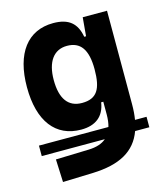

<svg xmlns="http://www.w3.org/2000/svg" viewBox="-113 -614 812 936"><g transform="rotate(-15 293.0 -146.5)"><path d="M21.5 84.5H339.8C318.8 102.5 289.6 112.3 250 113.3L84 118.2L88.9 233.4L240.2 228.5C377.4 224.1 458.5 178.7 492.7 84.5H564.5V31.7H506.3C510.3 8.3 512.2 -17.6 512.2 -45.9V-517.6H389.6L381.3 -423.8H372.1C359.9 -493.2 321.3 -527.3 242.7 -527.3C113.3 -527.3 38.6 -429.2 38.6 -258.3C38.6 -85.4 113.3 9.8 241.7 9.8C314 9.8 358.9 -24.9 369.1 -93.8H379.9V-30.3C379.9 -6.8 377.4 14.2 372.1 31.7H21.5ZM379.9 -258.3C379.9 -157.7 354 -114.7 278.8 -114.7C210 -114.7 173.8 -163.1 173.8 -258.3C173.8 -350.1 211.9 -402.8 278.8 -402.8C346.2 -402.8 379.9 -358.4 379.9 -258.3Z"/></g></svg>

Font: Cascadia Mono NF
Style: Bold
Weight: 700
Monospace: yes
Designer: Aaron Bell
Foundry: Saja Typeworks
Version: Version 2404.023